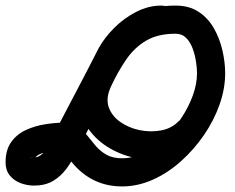

<svg xmlns="http://www.w3.org/2000/svg" viewBox="-45 -619 843 689"><path d="M585 -548Q585 -527 570 -512.5Q555 -498 534 -498Q508 -498 481 -482Q454 -466 432 -443Q410 -420 399 -399Q399 -399 399 -399Q399 -399 399 -399Q399 -399 399 -399Q399 -399 399 -399Q364 -332 329 -265.5Q294 -199 260 -132Q260 -132 260 -132Q260 -132 260 -132Q260 -132 260 -132Q260 -132 260 -132Q244 -103 228.5 -71.5Q213 -40 193 -13Q173 14 145 30.5Q117 47 77 47Q52 47 28.5 38Q5 29 -10 10.5Q-25 -8 -25 -36Q-25 -81 -5 -109Q15 -137 47 -152Q79 -167 116.5 -173Q154 -179 190 -179Q216 -179 234 -166Q252 -153 267 -134Q282 -115 298.5 -95.5Q315 -76 337.5 -63.5Q360 -51 393 -51Q432 -51 471 -70Q510 -89 544.5 -122Q579 -155 605.5 -195Q632 -235 647 -276.5Q662 -318 662 -356Q662 -373 658.5 -397Q655 -421 646.5 -444.5Q638 -468 623 -483Q608 -498 585 -498Q522 -498 480 -473.5Q438 -449 408 -405.5Q378 -362 353 -308Q334 -267 345 -235Q356 -203 386.5 -181.5Q417 -160 456 -152Q495 -144 533 -151Q571 -158 596 -184Q611 -198 632 -198.5Q653 -199 668 -184Q682 -169 682.5 -148Q683 -127 668 -112Q627 -72 574 -56.5Q521 -41 465.5 -48Q410 -55 361.5 -80Q313 -105 280.5 -145.5Q248 -186 240.5 -238Q233 -290 261 -350Q295 -423 338.5 -479.5Q382 -536 441.5 -567.5Q501 -599 585 -599Q633 -599 667 -577Q701 -555 722 -518.5Q743 -482 753 -439Q763 -396 763 -356Q763 -301 743 -244Q723 -187 687 -134.5Q651 -82 604 -40Q557 2 503 26Q449 50 393 50Q291 50 222 -26Q215 -34 208.5 -42Q202 -50 196 -59Q194 -61 189 -66.5Q184 -72 180.5 -76.5Q177 -81 180 -80Q183 -79 187.5 -78.5Q192 -78 190 -78Q179 -78 160 -77.5Q141 -77 122 -73.5Q103 -70 89.5 -61Q76 -52 76 -36Q76 -33 75 -39Q74 -45 73 -47Q68 -57 65.5 -55.5Q63 -54 77 -54Q94 -54 108 -68Q122 -82 133.5 -102.5Q145 -123 154 -144Q163 -165 170 -179Q170 -179 170 -179Q170 -179 170 -179Q170 -179 170 -179Q170 -179 170 -179Q205 -246 240 -312.5Q275 -379 309 -446Q309 -446 309 -446Q309 -446 309 -446Q309 -446 309 -446Q309 -446 309 -446Q330 -484 365 -519Q400 -554 444 -576.5Q488 -599 534 -599Q555 -599 570 -584Q585 -569 585 -548Z"/></svg>

Font: FRB American Cursive Guidelines Arrows Ultra
Style: Bold Italic
Weight: 1000
Italic angle: -25°
Version: Version 2.0;Modular Font Editor K font №1